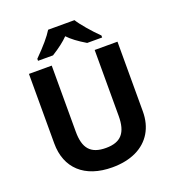

<svg xmlns="http://www.w3.org/2000/svg" viewBox="-164 -1058 1084 1194"><g transform="rotate(-20 378.0 -460.5)"><path d="M590.3 -771V-784.2C543.5 -829.6 485.4 -897.5 465.3 -931.2H291C269 -894.5 227.5 -845.7 166 -784.2V-771H265.1C314.5 -801.8 351.6 -830.6 377 -856.9C401.9 -830.1 439.9 -801.3 491.2 -771ZM520 -713.9V-277.8C520 -167 478 -117.2 378.9 -117.2C276.9 -117.2 235.8 -167 235.8 -276.9V-713.9H85V-253.9C85 -90.3 191.4 9.8 375 9.8C436 9.8 488.8 -1 533.2 -22C622.6 -64.5 670.9 -146.5 670.9 -252V-713.9Z"/></g></svg>

Font: Open Sans bold
Style: Bold
Weight: 700
Foundry: Ascender Corporation
Version: Version 1.100;PS 001.100;hotconv 1.0.88;makeotf.lib2.5.64775